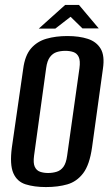

<svg xmlns="http://www.w3.org/2000/svg" viewBox="-20 -746 448 778"><path d="M166 12Q119 12 84 1Q49 -10 34 -44.5Q19 -79 28 -148L74 -467Q81 -521 105.5 -549.5Q130 -578 168 -589Q206 -600 253 -600Q301 -600 336 -588.5Q371 -577 388 -548.5Q405 -520 397 -467L353 -149Q343 -78 317 -44Q291 -10 253 1Q215 12 166 12ZM175 -45Q193 -45 209.5 -50Q226 -55 237 -70Q248 -85 252 -115L302 -470Q306 -500 299 -515Q292 -530 277.5 -535Q263 -540 245 -540Q226 -540 210 -535Q194 -530 182.5 -515Q171 -500 167 -470L118 -115Q114 -85 121 -70Q128 -55 142.5 -50Q157 -45 175 -45ZM137 -630 244 -726H300L380 -631H314L266 -678L204 -630Z"/></svg>

Font: Alumni Sans Thin SemiBold
Style: Italic
Weight: 600
Italic angle: -8°
Version: Version 1.016